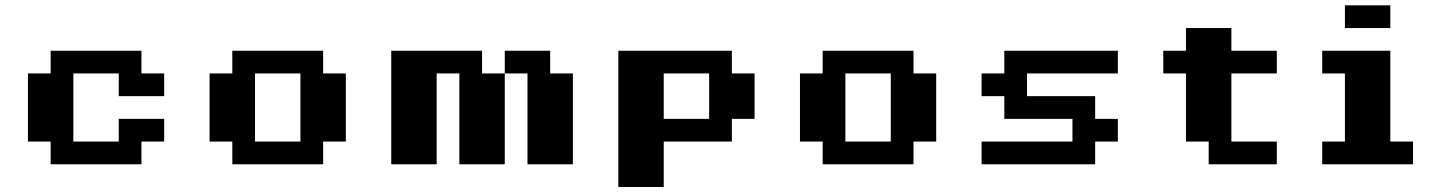

<svg xmlns="http://www.w3.org/2000/svg" viewBox="-20 -628 5509 734"><path d="M434 -173.6H607.6V-86.8H520.8V0H173.6V-86.8H86.8V-347.2H173.6V-434H520.8V-347.2H607.6V-260.4H434V-347.2H260.4V-86.8H434Z M868.1 0V-86.8H781.2V-347.2H868.1V-434H1215.3V-347.2H1302.1V-86.8H1215.3V0ZM954.9 -86.8H1128.5V-347.2H954.9Z M1475.7 0V-434H1822.9V-347.2H1909.7V0H1736.1V-347.2H1649.3V0ZM1996.5 -347.2H1909.7V-434H2083.3V-347.2H2170.1V0H1996.5Z M2343.8 86.8V-434H2777.8V-347.2H2864.6V-173.6H2777.8V-86.8H2517.4V86.8ZM2517.4 -173.6H2691V-347.2H2517.4Z M3125 0V-86.8H3038.2V-347.2H3125V-434H3472.2V-347.2H3559V-86.8H3472.2V0ZM3211.8 -86.8H3385.4V-347.2H3211.8Z M3732.6 0V-86.8H4079.9V-173.6H3819.4V-260.4H3732.6V-347.2H3819.4V-434H4253.5V-347.2H3906.2V-260.4H4166.7V-173.6H4253.5V-86.8H4166.7V0Z M4687.5 -520.8V-434H4861.1V-347.2H4687.5V-86.8H4861.1V0H4600.7V-86.8H4513.9V-347.2H4427.1V-434H4513.9V-520.8Z M5034.7 0V-86.8H5121.5V-347.2H5034.7V-434H5295.1V-86.8H5381.9V0ZM5121.5 -520.8V-607.6H5295.1V-520.8Z"/></svg>

Font: 8-bit Operator+ 8
Style: Bold
Weight: 700
Designer: GrandChaos9000
Version: Version 1.3.0 - August 1, 2014